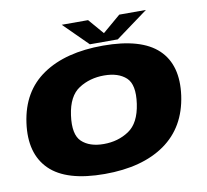

<svg xmlns="http://www.w3.org/2000/svg" viewBox="-81 -817 981 912"><g transform="rotate(-10 410.0 -361.0)"><path d="M353 5Q168.5 5 88.2 -74Q8 -153 28 -298.5Q48.5 -447.5 158.5 -522.2Q268.5 -597 449.5 -597Q633.5 -597 714 -520.5Q794.5 -444 774.5 -298.5Q753.5 -149.5 643.8 -72.2Q534 5 353 5ZM373 -136Q442 -136 494.5 -171Q547 -206 560 -297Q573 -388 535.8 -422.2Q498.5 -456.5 429.5 -456.5Q361 -456.5 308 -422.5Q255 -388.5 242.5 -297Q230 -206 267.2 -171Q304.5 -136 373 -136ZM389.5 -614 274 -728.5H401L464.5 -654.5L551.5 -728.5H680L524 -614Z"/></g></svg>

Font: Anybody ExtraExpanded ExtraBold
Style: Italic
Weight: 800
Width: 8
Italic angle: -10°
Designer: Tyler Finck
Foundry: Etcetera Type Company
Version: Version 1.010; ttfautohint (v1.8.3) -l 8 -r 50 -G 200 -x 14 